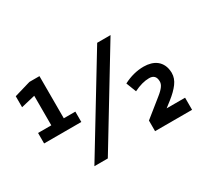

<svg xmlns="http://www.w3.org/2000/svg" viewBox="-122 -1002 1490 1294"><g transform="rotate(-30 623.5 -355.5)"><path d="M75.2 -302.2V-383.8H178.2V-613.8L68.8 -587.9V-673.3L133.8 -692.4Q163.1 -701.2 181.6 -706.5Q200.2 -711.9 198.7 -710.9H274.9V-382.8H364.7V-302.2ZM292 0 724.1 -710.9H828.1L396.5 0ZM959.5 -274.4Q959.5 -329.6 907.2 -329.6Q853.5 -329.6 787.6 -296.9L757.3 -375Q834.5 -415.5 914.6 -415.5Q943.4 -415.5 969 -408.2Q994.6 -400.9 1013.9 -385.5Q1033.2 -370.1 1044.9 -346.2Q1056.6 -322.3 1058.1 -288.6V-283.2Q1058.1 -242.2 1030.5 -204.8Q1002.9 -167.5 954.1 -129.4L908.7 -94.2H1052.2V0H764.2V-82.5L897.9 -189.9Q916 -204.1 928 -216.1Q939.9 -228 946.3 -237.3Q959.5 -255.4 959.5 -274.4Z"/></g></svg>

Font: Ride
Style: Bold
Weight: 700
Version: Version 3.000